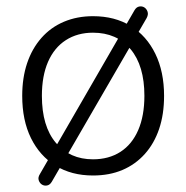

<svg xmlns="http://www.w3.org/2000/svg" viewBox="-20 -545 587 605"><path d="M273 8Q205 8 155 -23Q105 -54 77.5 -110Q50 -166 50 -243Q50 -300 65.5 -346Q81 -392 110.5 -425.5Q140 -459 181.5 -476.5Q223 -494 273 -494Q342 -494 392 -463Q442 -432 469.5 -375.5Q497 -319 497 -243Q497 -185 481.5 -139Q466 -93 436.5 -60Q407 -27 366 -9.5Q325 8 273 8ZM273 -43Q323 -43 359.5 -66.5Q396 -90 415.5 -135Q435 -180 435 -243Q435 -338 391.5 -390Q348 -442 273 -442Q224 -442 187.5 -418.5Q151 -395 131.5 -350.5Q112 -306 112 -243Q112 -147 156 -95Q200 -43 273 -43ZM143 28Q137 38 128 39.5Q119 41 112 36.5Q105 32 102 23Q99 14 106 3L404 -513Q410 -523 419 -524.5Q428 -526 435 -521.5Q442 -517 445 -508Q448 -499 442 -488Z"/></svg>

Font: Nunito ExtraLight Light
Style: Regular
Weight: 300
Version: Version 3.602